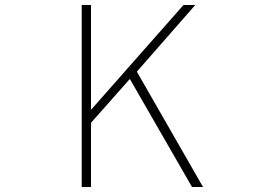

<svg xmlns="http://www.w3.org/2000/svg" viewBox="-20 -746 1040 766"><path d="M306 0H343V-256L498 -431L746 0H790L526 -460L759 -726H712L345 -310H343V-726H306Z"/></svg>

Font: Harano Aji Gothic CN ExtraLight
Style: Regular
Weight: 250
Foundry: Masamichi Hosoda
Version: HaranoAjiGothicCN-ExtraLight version 20230610;ttx 4.39.4